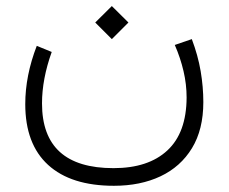

<svg xmlns="http://www.w3.org/2000/svg" viewBox="-20 -387 747 627"><path d="M291 -313.5 345.2 -367.2 399.4 -313.5 345.2 -259.3ZM550.8 -240.2 606.4 -259.3Q626.5 -206.1 635.3 -154.5Q644 -103 644 -53.7Q644 36.1 606.9 96.9Q569.8 157.7 504.2 188.7Q438.5 219.7 352.1 219.7Q211.9 219.7 137.2 151.6Q62.5 83.5 62.5 -46.9Q62.5 -140.1 100.1 -237.3L148.9 -217.3Q117.2 -128.9 117.2 -49.3Q117.2 162.1 350.6 162.1Q464.4 162.1 526.6 104.2Q588.9 46.4 589.4 -68.4Q589.4 -111.8 579.3 -154.8Q569.3 -197.8 550.8 -240.2Z"/></svg>

Font: Vazir Thin FD-UI
Style: Thin-FD-UI
Weight: 100
Designer: Saber Rastikerdar
Foundry: Saber Rastikerdar
Version: Version 30.1.0